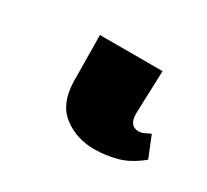

<svg xmlns="http://www.w3.org/2000/svg" viewBox="-55 -18 358 332"><g transform="rotate(30 124.5 148.0)"><path d="M156 236Q120 236 94 216Q68 196 67 153L66 60H191L188 146Q188 171 207 171Q212 171 217.5 168.5Q223 166 229 163L246 205Q223 224 200.5 230Q178 236 156 236Z"/></g></svg>

Font: Noto Serif Condensed SemiBold
Style: Regular
Weight: 600
Width: 3
Designer: Monotype Design Team
Foundry: Monotype Imaging Inc.
Version: Version 2.013